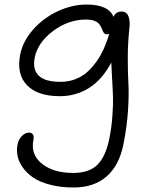

<svg xmlns="http://www.w3.org/2000/svg" viewBox="-20 -541 673 844"><path d="M303.2 283.2Q246.1 283.2 200 271Q153.8 258.8 125.5 239.3Q97.2 219.7 79.6 194.6Q62 169.4 57.1 144Q52.2 118.7 57.1 94.2Q61 73.2 75.7 57.6Q90.3 42 106.9 42Q132.8 42 127 74.2Q113.8 138.2 164.3 178.7Q214.8 219.2 301.8 219.2Q373 219.2 408.9 182.6Q444.8 146 460 70.8Q470.2 21.5 473.9 -29.1Q477.5 -79.6 476.8 -110.6Q476.1 -141.6 472.9 -192.9Q469.7 -244.1 469.2 -266.1Q430.2 -191.9 372.3 -155Q314.5 -118.2 243.2 -118.2Q145 -118.2 98.4 -166.7Q51.8 -215.3 68.8 -301.8Q80.6 -359.9 125.5 -410.9Q170.4 -461.9 233.6 -491.5Q296.9 -521 360.8 -521Q457 -521 479 -466.8Q488.3 -490.2 515.1 -490.2Q536.6 -490.2 544.7 -469.2Q552.7 -448.2 548.8 -417Q542 -354 541.7 -289.6Q541.5 -225.1 544.4 -175.8Q547.4 -126.5 542.7 -55.4Q538.1 15.6 522.9 91.8Q504.4 186 448.7 234.6Q393.1 283.2 303.2 283.2ZM132.8 -289.1Q122.1 -235.8 150.1 -208.5Q178.2 -181.2 246.1 -181.2Q291 -181.2 329.8 -201.2Q368.7 -221.2 403.6 -269.5Q438.5 -317.9 460 -392.1Q454.1 -390.1 451.2 -390.1Q442.9 -390.1 438 -395Q433.1 -399.9 430.9 -407Q428.7 -414.1 424.1 -422.6Q419.4 -431.2 413.3 -438.2Q407.2 -445.3 393.1 -450.2Q378.9 -455.1 358.9 -455.1Q280.3 -455.1 213.4 -404.8Q146.5 -354.5 132.8 -289.1Z"/></svg>

Font: Shantell Sans Irregular Bouncy
Style: Italic
Weight: 300
Italic angle: -11.31°
Designer: Stephen Nixon, Anya Danilova, Shantell Martin
Foundry: Arrow Type
Version: Version 1.006;[9816181b4]